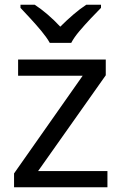

<svg xmlns="http://www.w3.org/2000/svg" viewBox="-20 -786 510 806"><path d="M431 0H39V-58L327 -468H56V-536H424V-470L140 -68H431ZM189 -606Q176 -629 154 -655.5Q132 -682 108 -708Q84 -734 66 -753V-766H126Q152 -749 180 -725Q208 -701 233 -674Q260 -701 288 -725Q316 -749 342 -766H404V-753Q385 -734 360.5 -708Q336 -682 313.5 -655.5Q291 -629 279 -606Z"/></svg>

Font: Noto Sans Lydian
Style: Regular
Weight: 400
Designer: Monotype Design Team
Foundry: Monotype Imaging Inc.
Version: Version 2.002; ttfautohint (v1.8.4.7-5d5b)